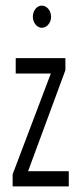

<svg xmlns="http://www.w3.org/2000/svg" viewBox="-20 -664 290 684"><path d="M129 -565C147 -565 162 -583 162 -604C162 -626 147 -644 129 -644C111 -644 97 -626 97 -604C97 -583 112 -565 129 -565ZM25 0H225V-54H80L213 -414V-457H36V-402H161L25 -43Z"/></svg>

Font: Inconsolata UltraCondensed Thin
Style: Regular
Weight: 100
Width: 1
Monospace: yes
Designer: Raph Levien, Cyreal, Brenton Simpson
Foundry: Raph Levien, Cyreal, Google
Version: Version 3.100